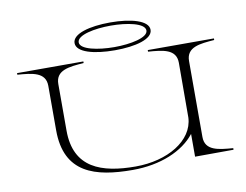

<svg xmlns="http://www.w3.org/2000/svg" viewBox="-93 -1041 1524 1189"><g transform="rotate(-10 669.0 -447.0)"><path d="M1285 -690V-700H869V-690C961 -683 1045 -676 1045 -589L1044 -244C1037 -101 872 -3 671 -3C457 -3 287 -60 287 -296V-589C287 -677 373 -683 464 -690V-700H47V-690C138 -683 224 -676 224 -589V-309C224 -39 413 15 650 15C824 15 968 -46 1043 -142V1L1285 0V-10C1195 -17 1109 -24 1109 -111V-589C1109 -677 1195 -683 1285 -690ZM669 -734C800 -734 908 -763 908 -821C908 -879 800 -909 669 -909C538 -909 430 -879 430 -821C430 -763 538 -734 669 -734ZM669 -754C567 -754 456 -776 456 -821C456 -867 567 -889 669 -889C771 -889 882 -867 882 -821C882 -776 771 -754 669 -754Z"/></g></svg>

Font: Sprat Extended Light
Style: Regular
Weight: 300
Width: 9
Designer: Ethan Nakache
Foundry: Collletttivo
Version: Version 2.000;Glyphs 3.2 (3217)